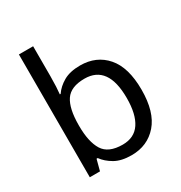

<svg xmlns="http://www.w3.org/2000/svg" viewBox="-179 -889 972 1029"><g transform="rotate(-30 307.5 -375.0)"><path d="M173 -575Q173 -541 171.5 -511.5Q170 -482 168 -465H173Q196 -499 236 -522Q276 -545 339 -545Q439 -545 499.5 -475.5Q560 -406 560 -268Q560 -130 499 -60Q438 10 339 10Q276 10 236 -13Q196 -36 173 -68H166L148 0H85V-760H173ZM324 -472Q239 -472 206 -423Q173 -374 173 -271V-267Q173 -168 205.5 -115.5Q238 -63 326 -63Q398 -63 433.5 -116Q469 -169 469 -269Q469 -472 324 -472Z"/></g></svg>

Font: Noto Sans Tifinagh
Style: Regular
Weight: 400
Designer: JamraPatel
Foundry: JamraPatel LLC
Version: Version 2.004; ttfautohint (v1.8.4.7-5d5b)